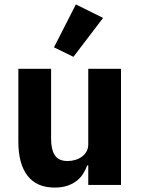

<svg xmlns="http://www.w3.org/2000/svg" viewBox="-20 -836 636 868"><path d="M379 -88H374Q367 -68 355.5 -50Q344 -32 326 -18Q308 -4 283.5 4Q259 12 227 12Q146 12 104.5 -41.5Q63 -95 63 -195V-525H211V-208Q211 -160 228 -134Q245 -108 286 -108Q303 -108 320 -113Q337 -118 350 -127.5Q363 -137 371 -151Q379 -165 379 -184V-525H527V0H379ZM312 -579 224 -622 323 -816 446 -755Z"/></svg>

Font: IBM Plex Sans Thai
Style: Bold
Weight: 700
Designer: Mike Abbink, Paul van der Laan, Pieter van Rosmalen, Ben Mitchell, Mark Frömberg
Foundry: Bold Monday
Version: Version 1.2